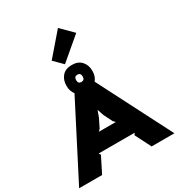

<svg xmlns="http://www.w3.org/2000/svg" viewBox="-301 -1569 1643 1764"><g transform="rotate(-30 520.5 -686.5)"><path d="M432.1 -358.9H611.8L590.8 -379.9L544.9 -471.2L522.9 -537.1H521L497.1 -471.2L452.1 -379.9ZM557.1 -873Q557.1 -912.1 522 -912.1Q487.8 -912.1 487.8 -873Q487.8 -835 522 -835Q557.1 -835 557.1 -873ZM627.9 -776.9 1025.9 0H784.2L699.2 -167L711.9 -187H330.1L342.8 -167L258.8 0H15.1L415 -777.8Q384.8 -815.4 384.8 -873Q384.8 -935.5 420.2 -975.3Q455.6 -1015.1 522 -1015.1Q588.4 -1015.1 624.3 -975.3Q660.2 -935.5 660.2 -873Q660.2 -814.9 627.9 -776.9ZM583 -1373 706.1 -1250 472.2 -1051.8 382.8 -1141.1Z"/></g></svg>

Font: Sinkin Sans 900 X Black
Style: Regular
Weight: 950
Designer: Keith Bates
Foundry: K-Type
Version: Sinkin Sans (version 1.0)  by Keith Bates   •   © 2014   www